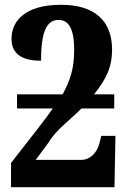

<svg xmlns="http://www.w3.org/2000/svg" viewBox="-20 -780 531 800"><path d="M26 0H457L461 -214H402L394 -182C382 -137 350 -114 321 -114H129L183 -187C213 -240 283 -289 319 -328H456V-387H372C427 -456 447 -505 447 -573C447 -691 377 -760 234 -760C86 -760 28 -694 28 -618C28 -546 86 -527 151 -527C151 -647 174 -697 224 -697C263 -697 289 -666 289 -572C289 -497 274 -448 241 -387H51V-328H200C184 -306 167 -282 146 -255L26 -101Z"/></svg>

Font: Noto Serif Condensed ExtraBold
Style: Regular
Weight: 800
Width: 3
Designer: Monotype Design Team
Foundry: Monotype Imaging Inc.
Version: Version 2.013